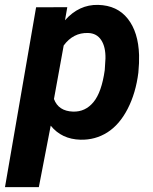

<svg xmlns="http://www.w3.org/2000/svg" viewBox="-54 -558 624 781"><path d="M508.8 -262.7Q498.5 -179.7 465.3 -115.2Q432.1 -50.8 382.8 -19.5Q333.5 11.7 273.4 10.3Q196.8 8.3 152.3 -46.9L104 203.1H-33.7L92.8 -528.3L219.7 -528.8L210.4 -475.6Q267.6 -540 345.2 -538.1Q422.9 -536.1 465.8 -481.7Q508.8 -427.2 511.7 -334Q512.7 -303.7 508.8 -262.7ZM372.1 -272.9 375 -319.8Q376 -367.2 357.7 -395Q339.4 -422.9 304.2 -423.8Q244.1 -425.8 205.1 -373L165.5 -155.3Q183.6 -106 243.2 -104Q293 -102.5 326.2 -142.6Q359.4 -182.6 372.1 -272.9Z"/></svg>

Font: TypoPRO Roboto
Style: Bold Italic
Weight: 700
Italic angle: -12°
Designer: Google
Version: Version 2.136; 2016